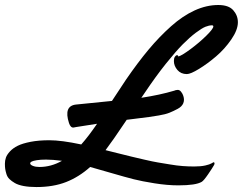

<svg xmlns="http://www.w3.org/2000/svg" viewBox="-93 -735 980 775"><path d="M473.1 -258.3Q463.4 -256.8 443.8 -254.6Q424.3 -252.4 418.5 -251.5Q359.9 -164.1 333 -128.9Q342.3 -126.5 383.8 -116.2Q425.3 -106 439.2 -102.5Q453.1 -99.1 489 -90.8Q524.9 -82.5 544.4 -79.3Q564 -76.2 592.8 -71.3Q621.6 -66.4 645 -64.7Q668.5 -63 690.9 -63Q717.8 -63 735.8 -67.1Q753.9 -71.3 761 -75.7Q768.1 -80.1 768.6 -80.1Q772.9 -80.1 772.9 -75.2Q772.9 -72.3 771 -68.8Q764.2 -56.6 746.8 -31.2Q729.5 -5.9 721.2 -1Q697.3 13.2 627 13.2Q582.5 13.2 530.5 4.9Q478.5 -3.4 446.8 -11.5Q415 -19.5 352.8 -37.6Q290.5 -55.7 271 -61Q225.6 -20.5 173.8 -0.2Q122.1 20 54.2 20Q24.9 20 2.7 15.9Q-19.5 11.7 -33 3.9Q-46.4 -3.9 -54.9 -12.2Q-63.5 -20.5 -67.1 -32.7Q-70.8 -44.9 -72 -53.5Q-73.2 -62 -73.2 -74.2Q-73.2 -86.9 -69.1 -98.9Q-64.9 -110.8 -52.7 -124Q-40.5 -137.2 -21.2 -146.7Q-2 -156.2 30.8 -162.6Q63.5 -168.9 106 -168.9Q155.3 -168.9 234.9 -151.9Q263.7 -184.1 298.8 -235.4Q264.6 -230.5 214.4 -222.2Q211.9 -222.2 209.2 -221.2Q206.5 -220.2 204.1 -220.2Q191.9 -218.8 185.5 -238.3Q163.1 -307.6 213.9 -313Q231 -314.9 358.9 -327.6Q407.2 -401.4 416 -414.1Q463.4 -482.9 506.8 -534.9Q550.3 -586.9 597.4 -628.9Q644.5 -670.9 692.6 -692.9Q740.7 -714.8 788.1 -714.8Q830.1 -714.8 848.6 -693.6Q867.2 -672.4 867.2 -645Q867.2 -614.3 840.6 -575.7Q814 -537.1 779.1 -507.3Q744.1 -477.5 710.2 -456.8Q676.3 -436 661.1 -436Q637.2 -436 623 -452.6Q608.9 -469.2 608.9 -488.8Q608.9 -500 613 -506.1Q617.2 -512.2 621.6 -512.2Q626 -512.2 627 -506.8Q642.6 -511.7 677 -537.4Q711.4 -563 739.7 -590.8Q768.1 -618.7 768.1 -628.4Q768.1 -632.8 762.2 -632.8Q751 -632.8 736.3 -627Q721.7 -621.1 697.3 -602.8Q672.9 -584.5 644.5 -555.9Q616.2 -527.3 576.2 -477.3Q536.1 -427.2 492.2 -361.8Q489.7 -357.9 484.9 -351.1Q480 -344.2 477.5 -340.3Q552.2 -351.6 610.8 -369.1Q613.8 -371.1 623 -372.1Q631.3 -373 637.9 -364.7Q644.5 -356.4 647 -347.7Q652.3 -331.5 646.7 -318.1Q641.1 -304.7 624.3 -295.7Q607.4 -286.6 591.1 -280Q574.7 -273.4 548.3 -269Q522 -264.6 508.3 -262.7Q494.6 -260.7 473.1 -258.3ZM157.2 -85.9Q119.6 -90.8 92.8 -90.8Q70.8 -90.8 55.7 -88.4Q40.5 -85.9 34.7 -82.8Q28.8 -79.6 28.8 -75.7Q28.8 -69.8 39.8 -65.4Q50.8 -61 65.9 -61Q113.3 -61 157.2 -85.9Z"/></svg>

Font: Yellowtail
Style: Regular
Weight: 400
Designer: Astigmatic (AOETI)
Foundry: Astigmatic (AOETI)
Version: Version 1.000